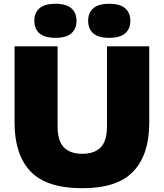

<svg xmlns="http://www.w3.org/2000/svg" viewBox="-20 -985 866 1015"><path d="M415 10Q225.5 10 141.2 -79Q57 -168 57 -336V-740H284.5V-316Q284.5 -240.5 317.5 -206.2Q350.5 -172 415 -172Q479.5 -172 512.5 -206.2Q545.5 -240.5 545.5 -316V-740H769V-336Q769 -168 685 -79Q601 10 415 10ZM557.5 -785Q500 -785 473 -808.8Q446 -832.5 446 -875Q446 -917.5 473 -941.2Q500 -965 557.5 -965Q614.5 -965 641.8 -941.2Q669 -917.5 669 -875Q669 -832.5 641.8 -808.8Q614.5 -785 557.5 -785ZM273 -785Q215.5 -785 188.5 -808.8Q161.5 -832.5 161.5 -875Q161.5 -917.5 188.5 -941.2Q215.5 -965 273 -965Q330 -965 357.2 -941.2Q384.5 -917.5 384.5 -875Q384.5 -832.5 357.2 -808.8Q330 -785 273 -785Z"/></svg>

Font: Encode Sans SemiExpanded SemiExpanded Black
Style: Regular
Weight: 900
Width: 6
Designer: Multiple Designers
Foundry: Impallari Type
Version: Version 3.000; ttfautohint (v1.8.3) -l 8 -r 50 -G 200 -x 14 